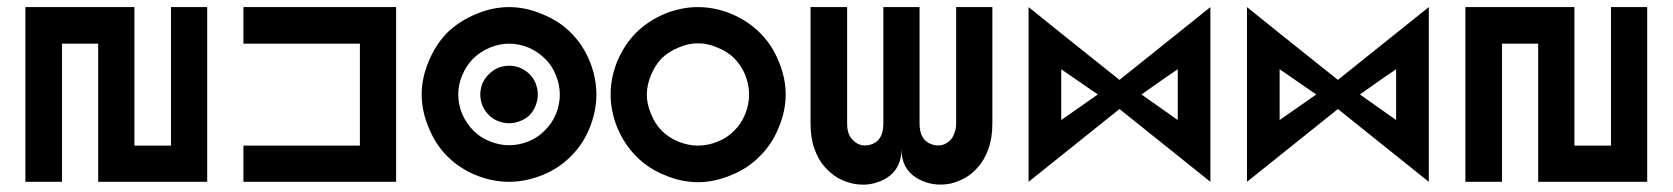

<svg xmlns="http://www.w3.org/2000/svg" viewBox="-20 -500 4600 528"><path d="M150.4 0Q125 0 49.8 0Q49.8 -120.1 49.8 -480.5Q125 -480.5 349.6 -480.5Q349.6 -384.8 349.6 -99.6Q375 -99.6 450.2 -99.6Q450.2 -195.3 450.2 -480.5Q474.6 -480.5 549.8 -480.5Q549.8 -360.4 549.8 0Q474.6 0 250 0Q250 -94.7 250 -379.9Q224.6 -379.9 150.4 -379.9Q150.4 -285.2 150.4 0Z M1069.3 0Q1069.3 -120.1 1069.3 -480.5Q964.8 -480.5 649.4 -480.5Q649.4 -455.1 649.4 -379.9Q729.5 -379.9 969.7 -379.9Q969.7 -309.6 969.7 -99.6Q889.6 -99.6 649.4 -99.6Q649.4 -75.2 649.4 0Q754.9 0 1069.3 0Z M1549.8 -70.3Q1517.6 -37.1 1471.7 -18.6Q1425.8 0 1379.9 0Q1334 0 1288.1 -18.6Q1243.2 -37.1 1210 -70.3Q1177.7 -102.5 1159.2 -148.4Q1139.6 -194.3 1139.6 -240.2Q1139.6 -286.1 1159.2 -332Q1177.7 -377 1210 -410.2Q1243.2 -442.4 1288.1 -460.9Q1334 -480.5 1379.9 -480.5Q1425.8 -480.5 1471.7 -460.9Q1517.6 -442.4 1549.8 -410.2Q1583 -377 1601.6 -332Q1620.1 -286.1 1620.1 -240.2Q1620.1 -194.3 1601.6 -148.4Q1583 -102.5 1549.8 -70.3ZM1519.5 -240.2Q1519.5 -266.6 1508.8 -293Q1498 -320.3 1478.5 -338.9Q1460 -357.4 1433.6 -369.1Q1407.2 -379.9 1379.9 -379.9Q1353.5 -379.9 1327.1 -369.1Q1299.8 -357.4 1281.2 -338.9Q1262.7 -320.3 1251 -293Q1240.2 -266.6 1240.2 -240.2Q1240.2 -212.9 1251 -186.5Q1262.7 -160.2 1281.2 -141.6Q1299.8 -122.1 1327.1 -111.3Q1353.5 -100.6 1379.9 -100.6Q1407.2 -100.6 1433.6 -111.3Q1460 -122.1 1478.5 -141.6Q1498 -160.2 1508.8 -186.5Q1519.5 -212.9 1519.5 -240.2ZM1436.5 -183.6Q1425.8 -172.9 1410.2 -167Q1395.5 -161.1 1379.9 -161.1Q1365.2 -161.1 1349.6 -167Q1335 -172.9 1324.2 -183.6Q1313.5 -194.3 1306.6 -210Q1300.8 -224.6 1300.8 -240.2Q1300.8 -254.9 1306.6 -270.5Q1313.5 -285.2 1324.2 -295.9Q1335 -306.6 1349.6 -313.5Q1365.2 -319.3 1379.9 -319.3Q1395.5 -319.3 1410.2 -313.5Q1425.8 -306.6 1436.5 -295.9Q1447.3 -285.2 1453.1 -270.5Q1459 -254.9 1459 -240.2Q1459 -224.6 1453.1 -210Q1447.3 -194.3 1436.5 -183.6Z M2069.3 -70.3Q2037.1 -37.1 1991.2 -18.6Q1945.3 1 1899.4 1Q1853.5 1 1807.6 -18.6Q1761.7 -37.1 1729.5 -70.3Q1697.3 -102.5 1677.7 -148.4Q1659.2 -194.3 1659.2 -240.2Q1659.2 -286.1 1677.7 -332Q1697.3 -377.9 1729.5 -410.2Q1761.7 -442.4 1807.6 -461.9Q1853.5 -480.5 1899.4 -480.5Q1945.3 -480.5 1991.2 -461.9Q2037.1 -442.4 2069.3 -410.2Q2102.5 -377.9 2121.1 -332Q2140.6 -286.1 2140.6 -240.2Q2140.6 -194.3 2121.1 -148.4Q2102.5 -102.5 2069.3 -70.3ZM2040 -240.2Q2040 -266.6 2029.3 -293.9Q2018.6 -320.3 1999 -339.8Q1980.5 -358.4 1953.1 -369.1Q1926.8 -380.9 1899.4 -380.9Q1873 -380.9 1845.7 -369.1Q1819.3 -358.4 1799.8 -339.8Q1781.2 -320.3 1770.5 -293.9Q1758.8 -266.6 1758.8 -240.2Q1758.8 -212.9 1770.5 -186.5Q1781.2 -159.2 1799.8 -140.6Q1819.3 -121.1 1845.7 -110.4Q1873 -99.6 1899.4 -99.6Q1926.8 -99.6 1953.1 -110.4Q1980.5 -121.1 1999 -140.6Q2018.6 -159.2 2029.3 -186.5Q2040 -212.9 2040 -240.2Z M2209 -480.5Q2209 -373 2209 -160.2Q2209 -120.1 2219.7 -90.8Q2230.5 -60.5 2248 -41Q2264.6 -22.5 2284.2 -10.7Q2303.7 0 2325.2 4.9Q2339.8 7.8 2353.5 7.8Q2386.7 7.8 2417 -9.8Q2459 -35.2 2459 -89.8Q2459 -35.2 2502 -9.8Q2543.9 14.6 2593.8 4.9Q2614.3 0 2633.8 -10.7Q2654.3 -22.5 2669.9 -41Q2687.5 -60.5 2698.2 -90.8Q2709 -120.1 2709 -160.2Q2709 -266.6 2709 -480.5Q2675.8 -480.5 2609.4 -480.5Q2609.4 -373 2609.4 -160.2Q2609.4 -144.5 2604.5 -133.8Q2600.6 -122.1 2593.8 -115.2Q2572.3 -92.8 2541 -103.5Q2508.8 -115.2 2508.8 -160.2Q2508.8 -266.6 2508.8 -480.5Q2475.6 -480.5 2409.2 -480.5Q2409.2 -373 2409.2 -160.2Q2409.2 -115.2 2377.9 -103.5Q2345.7 -92.8 2325.2 -115.2Q2317.4 -122.1 2313.5 -133.8Q2309.6 -144.5 2309.6 -160.2Q2309.6 -266.6 2309.6 -480.5Q2276.4 -480.5 2209 -480.5Z M3058.6 -280.3Q3121.1 -330.1 3308.6 -480.5Q3308.6 -360.4 3308.6 0Q3246.1 -49.8 3058.6 -200.2Q2996.1 -150.4 2808.6 0Q2808.6 -120.1 2808.6 -480.5Q2871.1 -429.7 3058.6 -280.3ZM2898.4 -309.6Q2898.4 -275.4 2898.4 -169.9Q2923.8 -187.5 2999 -240.2Q2973.6 -257.8 2898.4 -309.6ZM3119.1 -240.2Q3143.6 -222.7 3218.8 -169.9Q3218.8 -205.1 3218.8 -309.6Q3193.4 -293 3119.1 -240.2Z M3659.2 -280.3Q3721.7 -330.1 3909.2 -480.5Q3909.2 -360.4 3909.2 0Q3846.7 -49.8 3659.2 -200.2Q3596.7 -150.4 3409.2 0Q3409.2 -120.1 3409.2 -480.5Q3471.7 -429.7 3659.2 -280.3ZM3499 -309.6Q3499 -275.4 3499 -169.9Q3524.4 -187.5 3599.6 -240.2Q3574.2 -257.8 3499 -309.6ZM3719.7 -240.2Q3744.1 -222.7 3819.3 -169.9Q3819.3 -205.1 3819.3 -309.6Q3793.9 -293 3719.7 -240.2Z M4110.4 0Q4085 0 4009.8 0Q4009.8 -120.1 4009.8 -480.5Q4085 -480.5 4309.6 -480.5Q4309.6 -384.8 4309.6 -99.6Q4335 -99.6 4410.2 -99.6Q4410.2 -195.3 4410.2 -480.5Q4434.6 -480.5 4509.8 -480.5Q4509.8 -360.4 4509.8 0Q4434.6 0 4210 0Q4210 -94.7 4210 -379.9Q4184.6 -379.9 4110.4 -379.9Q4110.4 -285.2 4110.4 0Z"/></svg>

Font: Alibu-Mazigh Belkasim 1
Style: Bold
Weight: 400
Designer: Mazigh Moubarik Belkasim
Version: Version 1.0